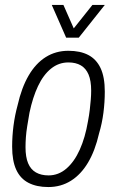

<svg xmlns="http://www.w3.org/2000/svg" viewBox="-20 -743 472 775"><path d="M175 12Q128 12 95 -5Q62 -22 45.5 -58Q29 -94 29 -151Q29 -193 34.5 -235.5Q40 -278 51 -318Q67 -389 95.5 -438Q124 -487 164.5 -512.5Q205 -538 256 -538Q304 -538 336.5 -521Q369 -504 386 -468Q403 -432 403 -373Q403 -331 397.5 -288Q392 -245 380 -205Q364 -135 335.5 -87Q307 -39 266.5 -13.5Q226 12 175 12ZM176 -35Q216 -35 248 -62.5Q280 -90 302 -139Q324 -188 335 -253Q340 -279 342.5 -301Q345 -323 346.5 -341.5Q348 -360 348 -377Q348 -417 337.5 -442Q327 -467 306.5 -479Q286 -491 256 -491Q217 -491 186 -466Q155 -441 133.5 -395.5Q112 -350 99 -288Q94 -259 90 -234.5Q86 -210 84.5 -189Q83 -168 83 -149Q83 -109 93.5 -84Q104 -59 125 -47Q146 -35 176 -35ZM403 -723 298 -591H247L189 -723H236L288 -605H259L353 -723Z"/></svg>

Font: Archivo Condensed ExtraLight
Style: Italic
Weight: 250
Width: 3
Italic angle: -10°
Designer: Hector Gatti
Foundry: Omnibus-Type
Version: Version 2.001